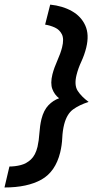

<svg xmlns="http://www.w3.org/2000/svg" viewBox="-62 -691 416 840"><path d="M-42.4 129.2 -20.8 37.5Q4.2 37.5 28.8 31.2Q53.5 25 73.3 6.6Q93.1 -11.8 102.1 -48.6Q108.3 -76.4 110.4 -108.7Q112.5 -141 119.4 -170.1Q129.2 -209 150 -230.6Q170.8 -252.1 196.5 -261.1Q176.4 -276.4 167 -301.4Q157.6 -326.4 167.4 -366Q175 -395.1 188.9 -426Q202.8 -456.9 209.7 -484Q218.8 -520.8 208.7 -541Q198.6 -561.1 178.1 -570.5Q157.6 -579.9 135.4 -583.3L157.6 -670.8Q211.8 -665.3 252.4 -642.4Q293.1 -619.4 311.1 -579.5Q329.2 -539.6 315.3 -482.6Q307.6 -451.4 293.8 -421.5Q279.9 -391.7 272.9 -363.2Q261.8 -318.8 277.8 -293.8Q293.8 -268.8 325.7 -245.1Q284.7 -231.9 257.6 -212.2Q230.6 -192.4 218.8 -147.2Q211.8 -119.4 210.4 -87.8Q209 -56.2 201.4 -24.3Q180.6 60.4 119.1 94.8Q57.6 129.2 -42.4 129.2Z"/></svg>

Font: Afacad
Style: Italic
Weight: 400
Italic angle: -14°
Designer: Kristian Moeller
Foundry: Dicotype
Version: Version 1.000